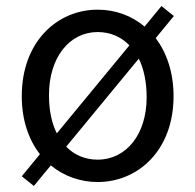

<svg xmlns="http://www.w3.org/2000/svg" viewBox="-20 -589 646 635"><path d="M92 26 148 -42C192 -6 246 13 303 13C436 13 554 -91 554 -271C554 -350 531 -415 495 -463L555 -536L514 -569L458 -501C415 -538 360 -557 303 -557C170 -557 52 -452 52 -271C52 -191 75 -127 112 -79L52 -6ZM303 -61C262 -61 226 -76 199 -104L439 -395C456 -361 465 -317 465 -267C465 -144 397 -61 303 -61ZM168 -148C151 -181 142 -224 142 -275C142 -398 209 -483 303 -483C344 -483 380 -468 408 -439Z"/></svg>

Font: Noto Sans Mono CJK SC
Style: Regular
Weight: 400
Designer: Ryoko NISHIZUKA 西塚涼子 (kana, bopomofo & ideographs); Paul D. Hunt (Latin, Greek & Cyrillic); Sandoll Communications 산돌커뮤니
Foundry: Adobe
Version: Version 2.004;hotconv 1.0.118;makeotfexe 2.5.65603